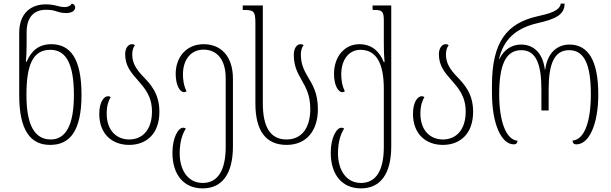

<svg xmlns="http://www.w3.org/2000/svg" viewBox="-20 -790 3375 1060"><path d="M257 10C368 10 430 -70 430 -267C430 -467 368 -546 263 -546C193 -546 152 -508 127 -449H123C126 -482 127 -517 127 -548V-612C127 -703 175 -736 233 -736C260 -736 276 -733 293 -727C310 -721 326 -718 346 -718C375 -718 395 -730 395 -749C395 -762 385 -769 376 -770C371 -760 358 -751 337 -751C323 -751 307 -754 290 -759C274 -763 254 -766 232 -766C153 -766 86 -719 86 -608V-266C86 -70 148 10 257 10ZM260 -20C171 -20 126 -100 126 -265C126 -428 159 -515 258 -515C344 -515 388 -439 388 -265C388 -97 342 -20 260 -20Z M693 10C786 10 860 -49 860 -173C860 -275 810 -326 769 -369C735 -405 710 -439 710 -490C710 -511 716 -530 725 -540C721 -544 716 -546 708 -546C686 -546 671 -521 671 -491C671 -425 705 -388 740 -348C778 -304 819 -260 819 -174C819 -74 767 -20 693 -20C625 -20 569 -68 569 -163C569 -207 579 -233 591 -254C586 -257 582 -259 577 -259C552 -259 528 -223 528 -162C528 -48 601 10 693 10Z M1099 250C1204 250 1266 173 1266 18V-355C1266 -481 1199 -546 1104 -546C1010 -546 950 -476 950 -382C950 -318 974 -281 996 -281C1000 -281 1005 -283 1010 -286C994 -317 990 -352 990 -379C990 -463 1036 -516 1104 -516C1175 -516 1226 -464 1226 -359V21C1226 151 1182 220 1099 220C1016 220 972 147 972 56C972 -9 988 -53 1006 -80C1002 -83 997 -85 991 -85C964 -85 932 -30 932 53C932 173 993 250 1099 250Z M1562 10C1671 10 1735 -67 1735 -188C1735 -277 1705 -323 1679 -367C1659 -401 1641 -435 1641 -490C1641 -511 1647 -530 1656 -540C1652 -544 1647 -546 1639 -546C1617 -546 1602 -521 1602 -487C1602 -424 1624 -385 1646 -347C1669 -306 1693 -264 1693 -188C1693 -88 1649 -20 1562 -20C1472 -20 1431 -89 1431 -220V-760H1320V-735H1324C1380 -735 1390 -730 1390 -662V-219C1390 -69 1447 10 1562 10Z M1973 250C2078 250 2140 173 2140 18V-760H2037V-735H2045C2089 -735 2099 -729 2099 -676V-549C2099 -515 2100 -480 2103 -447H2099C2075 -506 2033 -546 1964 -546C1881 -546 1824 -476 1824 -382C1824 -318 1848 -281 1870 -281C1874 -281 1879 -283 1884 -286C1868 -317 1864 -352 1864 -379C1864 -463 1908 -515 1970 -515C2059 -515 2099 -438 2099 -299V21C2099 151 2056 220 1973 220C1890 220 1846 147 1846 56C1846 -9 1862 -53 1880 -80C1876 -83 1871 -85 1865 -85C1838 -85 1806 -30 1806 53C1806 173 1867 250 1973 250Z M2425 10C2518 10 2592 -49 2592 -173C2592 -275 2542 -326 2501 -369C2467 -405 2442 -439 2442 -490C2442 -511 2448 -530 2457 -540C2453 -544 2448 -546 2440 -546C2418 -546 2403 -521 2403 -491C2403 -425 2437 -388 2472 -348C2510 -304 2551 -260 2551 -174C2551 -74 2499 -20 2425 -20C2357 -20 2301 -68 2301 -163C2301 -207 2311 -233 2323 -254C2318 -257 2314 -259 2309 -259C2284 -259 2260 -223 2260 -162C2260 -48 2333 10 2425 10Z M2817 7C2830 7 2837 -1 2837 -13C2772 -19 2736 -124 2736 -269C2736 -430 2771 -513 2858 -513C2938 -513 2969 -439 2969 -296V-180H3009V-296C3009 -438 3040 -513 3122 -513C3207 -513 3242 -432 3242 -269C3242 -125 3209 -19 3141 -14C3141 -2 3147 7 3162 7C3231 7 3283 -101 3283 -269C3283 -456 3227 -544 3124 -544C3060 -544 3003 -503 2990 -406H2988C2976 -503 2921 -544 2857 -544C2809 -544 2764 -520 2737 -464H2735C2760 -571 2826 -634 2947 -662C3044 -684 3097 -707 3097 -770H3076C3070 -729 3010 -714 2947 -700C2779 -662 2696 -560 2696 -318V-279C2696 -102 2749 7 2817 7Z"/></svg>

Font: Noto Serif Georgian Condensed ExtraLight
Style: Regular
Weight: 200
Width: 3
Designer: Monotype Design Team, Akaki Razmadze
Foundry: Google LLC
Version: Version 2.003